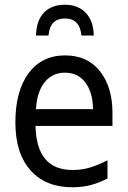

<svg xmlns="http://www.w3.org/2000/svg" viewBox="-20 -781 540 811"><path d="M45 -264Q45 -397 101 -472Q157 -547 255 -547Q349 -547 402 -480.5Q455 -414 455 -304V-249H130Q132 -156 171 -109.5Q210 -63 287 -63Q325 -63 359 -73Q393 -83 434 -104V-27Q397 -8 362 1Q327 10 285 10Q173 10 109 -61.5Q45 -133 45 -264ZM373 -320Q372 -390 341 -432Q310 -474 254 -474Q201 -474 168.5 -433.5Q136 -393 132 -320ZM376 -631H324Q317 -703 254 -703Q191 -703 185 -631H132Q134 -695 166 -728Q198 -761 254 -761Q310 -761 342.5 -726.5Q375 -692 376 -631Z"/></svg>

Font: Noto Sans Mono UI Cond
Style: Regular
Weight: 400
Width: 3
Monospace: yes
Designer: Monotype Design team
Foundry: Monotype Imaging Inc.
Version: Version 1.000